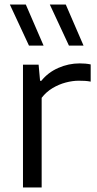

<svg xmlns="http://www.w3.org/2000/svg" viewBox="-20 -828 428 848"><path d="M81.5 0V-542.5H150.5L157 -471H162.5Q192 -508 237.5 -528Q283 -548 331.5 -548Q345 -548 356.8 -547Q368.5 -546 380.5 -543.5V-467.5Q368 -470 355 -470.8Q342 -471.5 327.5 -471.5Q300.5 -471.5 270.2 -463.5Q240 -455.5 212 -438.8Q184 -422 164 -396V0ZM284.5 -626.5 200 -808H270.5L349 -626.5ZM108 -626.5 23.5 -808H94L172.5 -626.5Z"/></svg>

Font: Encode Sans SemiExpanded
Style: Regular
Weight: 400
Width: 6
Designer: Multiple Designers
Foundry: Impallari Type
Version: Version 3.002